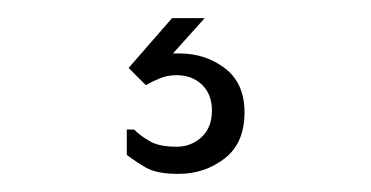

<svg xmlns="http://www.w3.org/2000/svg" viewBox="-20 -20 410 212"><path d="M178 39Q207 39 228.5 55.5Q250 72 250 104Q250 138 228 155Q206 172 177 172Q153 172 141 165Q129 158 120 151V123H128Q135 130 145.5 136Q156 142 175 142Q191 142 202.5 131.5Q214 121 214 102Q214 84 203 73.5Q192 63 175 63Q165 63 156.5 66.5Q148 70 141 74L122 55L170 0H206L171 39Z"/></svg>

Font: Phudu Light
Style: Regular
Weight: 300
Version: Version 1.005;gftools[0.9.23]